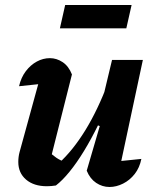

<svg xmlns="http://www.w3.org/2000/svg" viewBox="-20 -738 621 766"><path d="M267 -441 184 -112 173 -136Q188 -120 205 -108.5Q222 -97 240 -92L214 -86Q271 -138 320.5 -218.5Q370 -299 412 -410L425 -359Q400 -297 372 -240Q344 -183 315 -135.5Q286 -88 257.5 -53Q229 -18 203 2Q184 5 167 5Q115 5 84 -21.5Q53 -48 53 -92Q53 -112 58 -131L150 -466L216 -410Q171 -406 132 -402Q93 -398 56 -394Q64 -429 83 -454Q102 -479 127 -492.5Q152 -506 179 -506Q206 -506 230 -490Q254 -474 267 -441ZM326 -57 378 -235 365 -240 427 -499H550L450 -31L425 -92Q457 -95 485.5 -98Q514 -101 544 -104Q537 -69 517.5 -44Q498 -19 471 -5.5Q444 8 417 8Q388 8 363.5 -8.5Q339 -25 326 -57ZM219 -625 240 -718H505L484 -625Z"/></svg>

Font: Piazzolla Thin ExtraBold
Style: Italic
Weight: 800
Italic angle: -11.3°
Version: Version 2.005